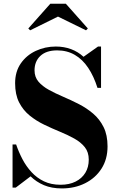

<svg xmlns="http://www.w3.org/2000/svg" viewBox="-20 -1014 645 1048"><path d="M317.5 14.5Q262 14.5 220 -3.2Q178 -21 147 -51.5L66 10H48.5V-225.5H68Q82 -184.5 102.5 -145.2Q123 -106 152 -74.5Q181 -43 220 -24.2Q259 -5.5 310.5 -5.5Q358 -5.5 392.5 -22.8Q427 -40 445.8 -70.8Q464.5 -101.5 464.5 -142.5Q464.5 -183.5 442.8 -210.8Q421 -238 385 -258Q349 -278 306.2 -295.5Q263.5 -313 220.5 -333.8Q177.5 -354.5 141.8 -383.5Q106 -412.5 84.2 -455.2Q62.5 -498 62.5 -560Q62.5 -623 93.5 -667.8Q124.5 -712.5 175.2 -736.2Q226 -760 284.5 -760Q329.5 -760 367.8 -745.8Q406 -731.5 436 -704L515 -760H531.5V-534.5H512Q492 -598 461.2 -644Q430.5 -690 388.2 -714.5Q346 -739 292 -739Q232.5 -739 200.5 -709Q168.5 -679 168.5 -630Q168.5 -593.5 190 -568.2Q211.5 -543 247 -523.5Q282.5 -504 325.2 -485.8Q368 -467.5 410.5 -445.8Q453 -424 488.5 -393.8Q524 -363.5 545.5 -320.2Q567 -277 567 -215Q567 -145 534 -93.5Q501 -42 444.5 -13.8Q388 14.5 317.5 14.5ZM144.5 -848.5 134.5 -858.5 254.5 -993.5H339.5L459.5 -858.5L449.5 -848.5L296.5 -923.5Z"/></svg>

Font: Bodoni Moda
Style: Bold
Weight: 700
Designer: Owen Earl
Foundry: indestructible type
Version: Version 2.005